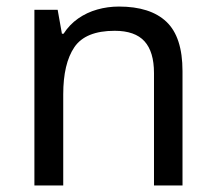

<svg xmlns="http://www.w3.org/2000/svg" viewBox="-20 -566 658 586"><path d="M343 -546Q439 -546 488 -499.5Q537 -453 537 -349V0H450V-343Q450 -408 421 -440Q392 -472 330 -472Q241 -472 207 -422Q173 -372 173 -278V0H85V-536H156L169 -463H174Q192 -491 218.5 -509.5Q245 -528 277 -537Q309 -546 343 -546Z"/></svg>

Font: usinhala85
Style: Book
Weight: 400
Designer: Jelle Bosma - Monotype Design Team
Foundry: Monotype Imaging Inc.
Version: Version 2.003